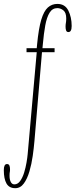

<svg xmlns="http://www.w3.org/2000/svg" viewBox="-90 -776 406 1006"><path d="M-10 210Q-42 210 -56 185.5Q-70 161 -70 115.5Q-70 83.5 -53.5 83.5Q-44 83.5 -40.8 91.2Q-37.5 99 -37.5 110Q-37.5 122.5 -38.8 126.5Q-40 130.5 -40 145.5Q-40 165 -33.5 177.5Q-27 190 -14.5 190Q3 190 15.8 172.2Q28.5 154.5 36.5 128.2Q44.5 102 49 75.5Q53.5 49 55 31.5L102.5 -502.5H49V-523.5H102.5L104.5 -544.5Q112.5 -627 126.2 -672.8Q140 -718.5 161 -737Q182 -755.5 210.5 -755.5Q250.5 -755.5 268 -720.8Q285.5 -686 285.5 -640Q285.5 -608 268.5 -608Q259.5 -608 256.5 -616Q253.5 -624 253.5 -636Q253.5 -647.5 255.2 -656Q257 -664.5 257 -679.5Q257 -710 242 -721.8Q227 -733.5 210.5 -733.5Q184.5 -733.5 169.8 -709.5Q155 -685.5 147.2 -643Q139.5 -600.5 134.5 -544.5L132.5 -523.5H196V-502.5H130L90.5 -37.5Q87.5 -1.5 81.5 41Q75.5 83.5 64.2 122Q53 160.5 35 185.2Q17 210 -10 210Z"/></svg>

Font: Imbue 50pt Thin
Style: Regular
Weight: 100
Designer: Tyler Finck
Foundry: Etcetera Type Company
Version: Version 1.102; ttfautohint (v1.8.3)